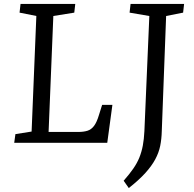

<svg xmlns="http://www.w3.org/2000/svg" viewBox="-20 -723 981 972"><path d="M58 -44 140 -57 164 -642 79 -659 84 -703H361L356 -659L250 -642L226 -55H376Q403 -55 422.5 -61Q442 -67 456 -85.5Q470 -104 481 -141L497 -192H549L523 0H52ZM736 -642 636 -659 641 -703H912L907 -659L821 -642L799 -59Q798 -19 791 15.5Q784 50 766 83.5Q748 117 716 152.5Q684 188 632 229L606 192Q635 159 654.5 131Q674 103 685.5 74.5Q697 46 703 14Q709 -18 711 -59Z"/></svg>

Font: Literata 18pt
Style: Italic
Weight: 400
Italic angle: -2°
Designer: Latin by Veronika Burian and Jose Scaglione. Greek by Irene Vlachou. Cyrillic by Vera Evstafieva
Foundry: TypeTogether
Version: Version 3.103;gftools[0.9.29]